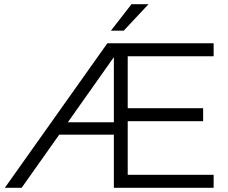

<svg xmlns="http://www.w3.org/2000/svg" viewBox="-20 -894 1086 914"><path d="M522 0V-253H262L83 0H3L491 -688H997V-626H588V-379H947V-317H588V-62H997V0ZM606 -874H687L569 -748H508ZM522 -312V-622L303 -312Z"/></svg>

Font: Roundo
Style: Regular
Weight: 400
Designer: Namrata Goyal (Gurmukhi), Shiva Nallaperumal (Latin)
Foundry: Indian Type Foundry
Version: Version 1.000;PS 1.0;hotconv 1.0.88;makeotf.lib2.5.647800